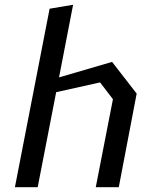

<svg xmlns="http://www.w3.org/2000/svg" viewBox="-20 -785 660 805"><path d="M381.5 0H478L553 -392.5L450 -525.5L227.5 -460.5L286.5 -765L188 -748.5L42.5 0H138L215.5 -398.5L399.5 -439.5L453.5 -369Z"/></svg>

Font: Monaspace Krypton
Style: Italic
Weight: 400
Italic angle: -11°
Designer: Riley Cran & the Lettermatic Team
Foundry: Lettermatic
Version: Version 1.101 (Monaspace Krypton)